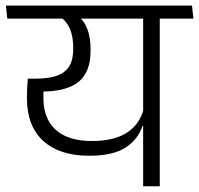

<svg xmlns="http://www.w3.org/2000/svg" viewBox="-40 -650 694 670"><path d="M517.5 -600.5H459.5V0H517.5ZM402 -585H635L630 -630.5H397ZM-19.5 -630.5 -14.5 -585H586.5L582 -630.5ZM231.5 -595H166.5Q192 -576.5 203.8 -549.8Q215.5 -523 215.5 -483V-478Q215.5 -441.5 201.8 -419Q188 -396.5 159 -386Q130 -375.5 84 -375.5H57L76 -330L109.5 -330.5Q195 -331.5 235.5 -365.5Q276 -399.5 276 -472.5V-479.5Q276 -519 265 -548.2Q254 -577.5 231.5 -595ZM54 -312V-307.5Q54 -210 111 -158.2Q168 -106.5 270.5 -106.5Q354 -106.5 398 -135Q442 -163.5 457 -210.5H463L461.5 -269.5Q447 -215.5 402.5 -186.8Q358 -158 280.5 -158Q225 -158 187.5 -175.5Q150 -193 130.8 -226.5Q111.5 -260 111.5 -308.5V-360.5L57 -375.5Q55.5 -356.5 54.8 -341.5Q54 -326.5 54 -312Z"/></svg>

Font: Anek Devanagari Medium Light
Style: Regular
Weight: 300
Version: Version 1.003